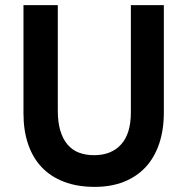

<svg xmlns="http://www.w3.org/2000/svg" viewBox="-20 -720 732 750"><path d="M350 10Q413.3 10 463.4 -9.7Q513.5 -29.5 548.3 -66.6Q583 -103.7 601.5 -157.9Q620 -212 620 -280.8V-700H491.2V-281Q491.2 -198 453.1 -155.9Q415 -113.8 347.8 -113.8Q314.5 -113.8 288.1 -123.9Q261.8 -134 243.6 -155.5Q225.5 -177 215.6 -209.8Q205.8 -242.5 205.8 -287.8V-700H71.7V-276.2Q71.7 -210 89.9 -156.7Q108 -103.5 143.1 -66.6Q178.2 -29.7 230.2 -9.9Q282.2 10 350 10Z"/></svg>

Font: Tilda Sans VF
Style: Regular
Weight: 400
Designer: ParaType Ltd
Foundry: ParaType Ltd
Version: Version 1.010